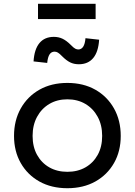

<svg xmlns="http://www.w3.org/2000/svg" viewBox="-20 -983 711 1013"><path d="M335.5 10Q251.5 10 188.2 -25.2Q125 -60.5 89.5 -122.8Q54 -185 54 -266Q54 -347.5 89.5 -410.8Q125 -474 188.2 -509.8Q251.5 -545.5 335.5 -545.5Q419.5 -545.5 482.8 -509.8Q546 -474 581.5 -410.8Q617 -347.5 617 -266Q617 -185 581.5 -122.8Q546 -60.5 482.8 -25.2Q419.5 10 335.5 10ZM335.5 -76.5Q389.5 -76.5 430.8 -100Q472 -123.5 495.5 -166Q519 -208.5 519 -266Q519 -323 495.5 -366.5Q472 -410 430.8 -434.5Q389.5 -459 335.5 -459Q281.5 -459 240.2 -434.5Q199 -410 175.5 -366.5Q152 -323 152 -266Q152 -208.5 175.5 -166Q199 -123.5 240.2 -100Q281.5 -76.5 335.5 -76.5ZM431 -781.5 503 -773.5Q499 -709.5 471.8 -676.8Q444.5 -644 396 -644Q370 -644 350 -654Q330 -664 308.5 -685.5Q294 -700.5 285.5 -705.5Q277 -710.5 268 -710.5Q251 -710.5 241.5 -696Q232 -681.5 229 -651L157 -659Q161 -723 188.2 -755.8Q215.5 -788.5 264 -788.5Q289.5 -788.5 310.2 -778.5Q331 -768.5 353.5 -746Q368.5 -730.5 377 -726.2Q385.5 -722 393 -722Q409.5 -722 419 -736.8Q428.5 -751.5 431 -781.5ZM484.5 -963V-882.5H180.5V-963Z"/></svg>

Font: Hepta Slab Medium
Style: Regular
Weight: 500
Designer: Michael LaGattuta
Foundry: Michael LaGattuta
Version: Version 1.102